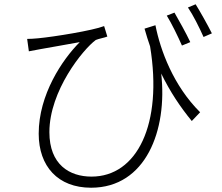

<svg xmlns="http://www.w3.org/2000/svg" viewBox="-20 -825 1040 898"><path d="M870 -628C851 -669 816 -731 796 -766L760 -752C782 -717 812 -655 831 -612ZM656 -691C664 -662 673 -634 682 -608C742 -244 621 1 408 1C305 1 211 -55 211 -207C211 -400 368 -594 428 -638C442 -644 470 -649 482 -654L467 -703C413 -682 233 -653 159 -646C140 -644 120 -643 107 -643L115 -585C135 -589 153 -592 168 -595C210 -603 296 -617 353 -628C271 -546 161 -382 161 -200C161 -47 251 53 406 53C662 53 764 -216 734 -481C776 -395 823 -325 877 -259L916 -300C791 -424 730 -590 707 -707ZM859 -790C883 -755 912 -697 932 -652L971 -669C950 -711 916 -771 895 -805Z"/></svg>

Font: Noto Sans JP Light
Style: Regular
Weight: 300
Designer: Ryoko NISHIZUKA (kana & ideographs); Paul D. Hunt (Latin, Greek & Cyrillic); Wenlong ZHANG (bopomofo); Sandoll Communica
Foundry: Adobe Systems Incorporated
Version: Version 1.004;PS 1.004;hotconv 1.0.82;makeotf.lib2.5.63406